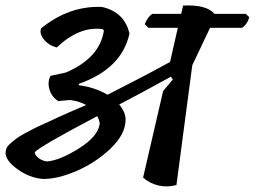

<svg xmlns="http://www.w3.org/2000/svg" viewBox="-25 -671 917 691"><path d="M285 -293Q263 -306 228 -311Q200 -309 185 -307Q161 -322 153 -349Q145 -376 157 -398Q176 -402 212 -410Q334 -462 349 -561L345 -566Q261 -578 179 -500Q150 -508 133 -529Q116 -550 123 -569Q224 -651 342 -646Q423 -628 441 -550Q413 -423 258 -369L260 -364Q316 -357 362 -330Q485 -392 587 -448L615 -571H509L496 -584Q506 -610 523 -621H627L634 -651Q719 -655 747 -621H860L872 -609Q865 -583 846 -571H731L667 -436L610 -5Q577 4 545 -3.5Q513 -11 490 -32L562 -343L597 -385L590 -395Q472 -330 404 -295Q427 -267 427 -241Q427 -188 373 -136.5Q319 -85 250 -55.5Q181 -26 129 -27Q81 -31 38 -62Q-5 -93 -5 -121Q-5 -139 9 -151.5Q23 -164 33.5 -172Q44 -180 62.5 -190Q81 -200 96.5 -208Q112 -216 138 -227.5Q164 -239 182 -248Q233 -271 285 -293ZM145 -90Q191 -94 260 -137.5Q329 -181 334 -227Q332 -240 325 -253Q116 -143 100 -123Q101 -111 115.5 -101Q130 -91 145 -90Z"/></svg>

Font: Tillana Medium
Style: Regular
Weight: 500
Designer: Lipi Raval (Devanagari, Latin), Jonny Pinhorn (Latin)
Foundry: Indian Type Foundry
Version: Version 2.003;PS 1.0;hotconv 1.0.79;makeotf.lib2.5.61930; tt